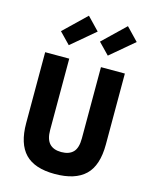

<svg xmlns="http://www.w3.org/2000/svg" viewBox="-136 -1014 886 1117"><g transform="rotate(15 307.0 -455.5)"><path d="M403 -226V-655H547V-228Q547 -101 486.5 -43Q426 15 303 15Q182 15 124.5 -44.5Q67 -104 67 -228V-655H212V-226Q212 -170 236 -144Q260 -118 307 -118Q354 -118 378.5 -143Q403 -168 403 -226ZM124 -797 258 -926 331 -850 189 -730ZM359 -797 493 -926 566 -850 424 -730Z"/></g></svg>

Font: Intel One Mono Light
Style: Regular
Weight: 300
Monospace: yes
Designer: Fred Shallcrass
Foundry: Frere-Jones Type LLC
Version: Version 1.004